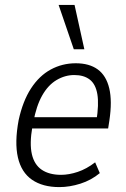

<svg xmlns="http://www.w3.org/2000/svg" viewBox="-20 -755 515 783"><path d="M222 8Q154 8 110.5 -22Q67 -52 53 -113Q39 -174 56 -265Q73 -343 106.5 -394.5Q140 -446 187 -471.5Q234 -497 289 -497Q344 -497 378.5 -472Q413 -447 425.5 -395Q438 -343 426 -263L421 -231H96L104 -277H391L373 -261Q384 -330 377 -371Q370 -412 346 -430.5Q322 -449 283 -449Q245 -449 210.5 -428.5Q176 -408 152 -365.5Q128 -323 116 -257L112 -238Q100 -169 110 -126Q120 -83 150.5 -62.5Q181 -42 229 -42Q261 -42 297 -54Q333 -66 368 -93L387 -49Q352 -20 308 -6Q264 8 222 8ZM281 -554 219 -735H284L324 -554Z"/></svg>

Font: Nunito Sans 10pt Condensed Light
Style: Italic
Weight: 300
Width: 3
Italic angle: -9°
Designer: Vernon Adams
Foundry: Vernon Adams
Version: Version 3.101;gftools[0.9.27]